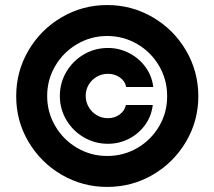

<svg xmlns="http://www.w3.org/2000/svg" viewBox="-20 -738 858 769"><path d="M412.1 -545.9Q458 -545.9 497.8 -525.1Q537.6 -504.4 563.2 -468.8Q588.9 -433.1 593.8 -389.6H485.4Q481 -413.1 460.2 -427.7Q439.5 -442.4 412.1 -442.4Q388.2 -442.4 367.7 -430.7Q347.2 -418.9 335.2 -398.7Q323.2 -378.4 323.2 -354.5Q323.2 -330.1 335.2 -309.3Q347.2 -288.6 367.7 -276.6Q388.2 -264.6 412.1 -264.6Q439 -264.6 459 -279.3Q479 -293.9 484.4 -317.4H591.8Q586.9 -273.9 561.8 -238.5Q536.6 -203.1 497.3 -182.6Q458 -162.1 412.1 -162.1Q359.9 -162.1 315.7 -188Q271.5 -213.9 245.6 -257.8Q219.7 -301.8 219.7 -353.5Q219.7 -405.8 245.6 -450Q271.5 -494.1 315.7 -520Q359.9 -545.9 412.1 -545.9ZM44.9 -353.5Q44.9 -452.1 94 -535.9Q143.1 -619.6 226.8 -668.7Q310.5 -717.8 409.2 -717.8Q508.3 -717.8 592 -668.7Q675.8 -619.6 724.9 -536.1Q773.9 -452.6 774.4 -353.5Q774.4 -254.4 725.3 -170.9Q676.3 -87.4 592.5 -38.3Q508.8 10.7 409.2 10.7Q310.5 10.7 226.6 -38.3Q142.6 -87.4 93.5 -171.1Q44.4 -254.9 44.9 -353.5ZM649.4 -353.5Q649.4 -418.9 617.2 -474.1Q585 -529.3 529.8 -561.5Q474.6 -593.8 409.2 -593.8Q344.2 -593.8 289.1 -561.5Q233.9 -529.3 201.4 -474.1Q168.9 -418.9 168.9 -353.5Q168.9 -288.6 201.2 -233.4Q233.4 -178.2 288.6 -145.8Q343.8 -113.3 409.2 -113.3Q475.1 -113.3 530.3 -145.5Q585.4 -177.7 617.7 -232.9Q649.9 -288.1 649.4 -353.5Z"/></svg>

Font: Pretendard Std ExtraBold
Style: Regular
Weight: 800
Designer: Base glyphs from Inter by Rasmus Andersson; Hangeul glyphs from Noto Sans CJK(Source Han Sans) by Jang Soo-young and Kan
Foundry: Kil Hyung-jin
Version: Version 1.309